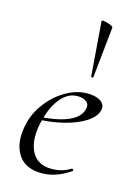

<svg xmlns="http://www.w3.org/2000/svg" viewBox="-142 -793 628 867"><g transform="rotate(20 171.5 -359.5)"><path d="M27 -133Q27 -155 32 -185Q41 -236 74 -285.5Q107 -335 156.5 -367Q206 -399 260 -399Q296 -399 314.5 -384.5Q333 -370 328 -345Q322 -314 284.5 -285.5Q247 -257 189.5 -237.5Q132 -218 68 -211L70 -224Q150 -235 201 -260Q252 -285 261 -324Q263 -334 263 -338Q263 -355 249 -363.5Q235 -372 216 -372Q168 -372 136 -329Q104 -286 93 -218Q87 -187 87 -159Q87 -97 114.5 -59.5Q142 -22 193 -22Q250 -22 294 -55H296Q299 -55 301.5 -52Q304 -49 301 -46Q231 12 155 12Q92 12 59.5 -28.5Q27 -69 27 -133ZM201 -731Q214 -731 231 -726Q248 -721 248 -716L244 -476Q244 -474 239 -473Q234 -472 234 -475L192 -727Q191 -731 201 -731Z"/></g></svg>

Font: Cormorant Garamond
Style: Italic
Weight: 400
Italic angle: -10°
Designer: Christian Thalmann (Catharsis Fonts)
Foundry: Catharsis Fonts
Version: Version 4.000